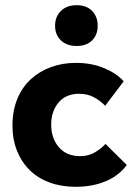

<svg xmlns="http://www.w3.org/2000/svg" viewBox="-20 -712 520 739"><path d="M272 7Q216 7 171 -9.5Q126 -26 94.5 -57Q63 -88 45.5 -131.5Q28 -175 28 -229Q28 -286 46.5 -331Q65 -376 98 -406.5Q131 -437 175.5 -453.5Q220 -470 272 -470Q333 -470 381.5 -449.5Q430 -429 456 -399L385 -305Q365 -325 341 -338Q317 -351 285 -351Q233 -351 205 -317Q177 -283 177 -233Q177 -180 206.5 -145.5Q236 -111 288 -111Q319 -111 342.5 -124Q366 -137 386 -158L468 -77Q437 -35 386 -14Q335 7 272 7ZM275 -535Q237 -535 214.5 -556.5Q192 -578 192 -613Q192 -648 214.5 -670Q237 -692 275 -692Q313 -692 334.5 -670Q356 -648 356 -613Q356 -578 334.5 -556.5Q313 -535 275 -535Z"/></svg>

Font: Tilda Sans Extra Bold
Style: Regular
Weight: 800
Designer: ParaType Ltd
Foundry: ParaType Ltd
Version: Version 1.009